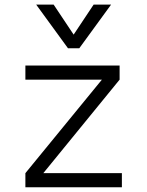

<svg xmlns="http://www.w3.org/2000/svg" viewBox="-20 -796 626 816"><path d="M87.9 0H498V-60.1H164.1L488.3 -457.5V-517.6H87.9V-457.5H413.1L87.9 -60.1ZM269 -590.8H316.9L452.1 -776.4H377.9L293 -648.9L208 -776.4H133.8Z"/></svg>

Font: Cascadia Mono Light
Style: Regular
Weight: 300
Monospace: yes
Designer: Aaron Bell
Foundry: Saja Typeworks
Version: Version 2404.023